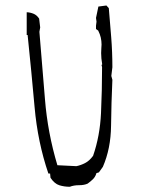

<svg xmlns="http://www.w3.org/2000/svg" viewBox="-20 -699 543 709"><path d="M355 -534.2Q355 -528.8 354.2 -521Q353.5 -513.2 353.5 -502.9Q353.5 -483.4 357.4 -461.4L355 -459L356.9 -451.2V-450.2Q356.9 -366.2 353 -281.5Q349.1 -196.8 323.7 -123.5Q309.6 -104.5 293.9 -96.7Q278.8 -88.9 262.2 -85.4L191.9 -88.9Q155.8 -209.5 146 -333Q136.2 -456.5 125.5 -581.5L128.4 -597.7L124.5 -630.4Q115.7 -643.6 103.5 -648.4Q91.3 -653.3 78.6 -653.8V-569.8H82Q96.2 -433.1 107.7 -303.7Q119.1 -174.3 158.7 -58.1H165L166.5 -42.5Q181.2 -20.5 199.2 -14.9Q217.3 -9.3 237.8 -9.3Q252.4 -15.1 271.7 -15.1Q291 -15.1 303.7 -21Q314.5 -28.8 322.8 -36.9Q331.1 -44.9 335 -56.2L335.9 -59.6L345.2 -62.5L359.9 -83Q389.2 -150.4 390.1 -234.6Q391.1 -318.8 395 -404.3L391.1 -418.5L395 -450.7Q395 -506.8 390.6 -562Q386.2 -617.2 381.8 -668.9L373 -678.7L343.3 -674.8L334.5 -632.8L336.4 -619.1L334.5 -604V-591.8L342.8 -585.9L343.3 -584.5Q355 -561.5 355 -534.2Z"/></svg>

Font: Bakudai
Style: ExtraLight
Weight: 200
Version: Version 1.48